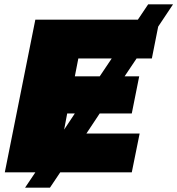

<svg xmlns="http://www.w3.org/2000/svg" viewBox="-20 -790 813 880"><path d="M95 70 142 0H2L142 -700H612L659 -770H773L705 -668L676 -522H606L551 -440H618L584 -270H437L376 -178H620L584 0H256L209 70ZM437 -440 492 -522H339L323 -440ZM274 -196 323 -270H288Z"/></svg>

Font: Montserrat Black
Style: Italic
Weight: 900
Italic angle: -11.3°
Designer: Julieta Ulanovsky
Foundry: Julieta Ulanovsky
Version: Version 9.000; ttfautohint (v1.8.4.7-5d5b)